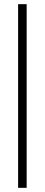

<svg xmlns="http://www.w3.org/2000/svg" viewBox="-20 -702 216 922"><path d="M67 200V-682H108V200Z"/></svg>

Font: Montagu Slab 144pt Light
Style: Regular
Weight: 300
Designer: Florian Karsten
Foundry: Florian Karsten
Version: Version 1.000